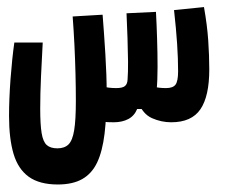

<svg xmlns="http://www.w3.org/2000/svg" viewBox="-20 -334 626 529"><path d="M139.2 174.3Q88.9 174.3 59.3 153.1Q29.8 131.8 17.3 89.8Q4.9 47.9 4.9 -14.2Q4.9 -60.5 9 -116.5Q13.2 -172.4 19.5 -216.8H97.7Q95.2 -170.9 93 -123.3Q90.8 -75.7 90.8 -34.7Q90.8 8.8 94.7 32.7Q98.6 56.6 108.9 65.7Q119.1 74.7 138.2 74.7Q157.7 74.7 168.7 64Q179.7 53.2 184.3 25.1Q189 -2.9 189 -55.2Q189 -92.3 188 -131.1Q187 -169.9 185.1 -209.7Q183.1 -249.5 180.2 -288.6L262.7 -293.5Q266.6 -244.6 270.3 -184.8Q273.9 -125 273.9 -81.5Q273.9 -14.2 268.1 34.4Q262.2 83 247.6 113.8Q232.9 144.5 206.5 159.4Q180.2 174.3 139.2 174.3ZM293.5 2.9Q275.4 2.9 265.1 1.5Q254.9 0 238.8 -2L251 -97.2Q270.5 -93.8 279.8 -92.5Q289.1 -91.3 300.3 -91.3Q317.4 -91.3 324.2 -96.9Q331.1 -102.5 331.5 -115.2Q333 -134.8 332.8 -164.6Q332.5 -194.3 331.3 -229Q330.1 -263.7 328.6 -297.4L409.7 -301.3Q411.6 -267.1 412.8 -227.1Q414.1 -187 414.1 -149.7Q414.1 -112.3 411.6 -86.9Q409.7 -65.9 404.8 -55.4Q399.9 -44.9 391.6 -33.7H357.9Q350.1 -14.6 333.3 -5.9Q316.4 2.9 293.5 2.9ZM451.7 2.9Q424.3 2.9 398.7 -8.5Q373 -20 360.8 -53.2L375 -104Q389.6 -99.1 403.6 -95.2Q417.5 -91.3 437.5 -91.3Q456.5 -91.3 463.6 -100.8Q470.7 -110.4 470.7 -137.7Q470.7 -172.4 468 -213.4Q465.3 -254.4 459.5 -306.2L542 -314.5Q550.8 -265.1 553.7 -222.9Q556.6 -180.7 556.6 -142.6Q556.6 -68.8 532.2 -33Q507.8 2.9 451.7 2.9Z"/></svg>

Font: Cascadia Code
Style: Regular
Weight: 400
Designer: Aaron Bell
Foundry: Saja Typeworks
Version: Version 2404.023